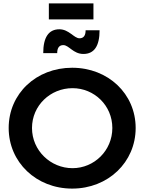

<svg xmlns="http://www.w3.org/2000/svg" viewBox="-20 -1102 849 1128"><path d="M529 -1082H267V-988H529ZM565 -924H483C483 -893 471 -877 447 -877C415 -877 385 -930 329 -930C266 -930 234 -883 234 -790H316C316 -821 328 -837 352 -837C385 -837 410 -785 470 -785C533 -785 565 -831 565 -924ZM404 -704C193 -704 31 -552 31 -350C31 -149 193 6 404 6C615 6 777 -149 777 -350C777 -551 615 -704 404 -704ZM406 -584C534 -584 640 -482 640 -350C640 -218 534 -114 406 -114C277 -114 168 -218 168 -350C168 -482 276 -584 406 -584Z"/></svg>

Font: Montserrat_SPRD_medium Medium
Style: Regular
Weight: 400
Designer: Julieta Ulanovsky edited by Nelly Hempel
Foundry: Julieta Ulanovsky
Version: Version 4.000;PS 004.000;hotconv 1.0.88;makeotf.lib2.5.64775